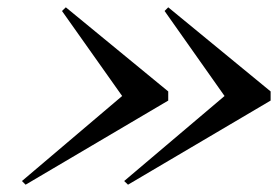

<svg xmlns="http://www.w3.org/2000/svg" viewBox="-20 -650 760 525"><path d="M330 -145 319.5 -155 594 -387.5 430 -620 440 -630 720 -400V-375ZM50 -145 40 -155 314 -387.5 149.5 -620 160 -630 440 -400V-375Z"/></svg>

Font: Bodoni Moda 11pt
Style: Italic
Weight: 400
Italic angle: -13°
Version: Version 2.004